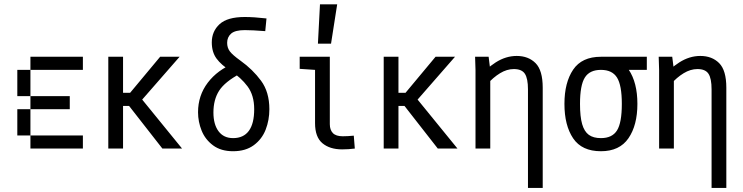

<svg xmlns="http://www.w3.org/2000/svg" viewBox="-20 -708 3540 915"><path d="M312.5 -62.5V0H250V-62.5ZM250 -62.5V0H187.5V-62.5ZM187.5 -62.5V0H125V-62.5ZM125 -125V-62.5H62.5V-125ZM125 -187.5V-125H62.5V-187.5ZM125 -312.5V-250H62.5V-312.5ZM125 -375V-312.5H62.5V-375ZM187.5 -437.5V-375H125V-437.5ZM250 -437.5V-375H187.5V-437.5ZM312.5 -437.5V-375H250V-437.5ZM187.5 -250V-187.5H125V-250ZM250 -250V-187.5H187.5V-250ZM312.5 -250V-187.5H250V-250ZM375 -437.5V-375H312.5V-437.5ZM375 -62.5V0H312.5V-62.5Z M650.4 -203.1H566.4V0H496.1V-437.5H566.4V-265.6H650.4ZM835.9 -437.5 646.5 -220.7V-247.1L847.7 0H753.9L572.3 -232.4L743.2 -437.5Z M1146.5 -564.5Q1100.6 -564.5 1081.5 -547.9Q1062.5 -531.2 1062.5 -503.9Q1062.5 -480.5 1075.2 -463.4Q1087.9 -446.3 1126 -418.9Q1184.6 -377 1224.1 -323.2Q1263.7 -269.5 1263.7 -187.5Q1263.7 -135.7 1246.1 -90.3Q1228.5 -44.9 1189.5 -16.1Q1150.4 12.7 1090.8 12.7Q1033.2 12.7 995.6 -15.1Q958 -43 940.9 -85.4Q923.8 -127.9 923.8 -172.9Q923.8 -252.9 970.2 -314Q1016.6 -375 1096.7 -407.2L1125 -357.4Q1051.8 -318.4 1024.4 -275.9Q997.1 -233.4 997.1 -171.9Q997.1 -115.2 1021.5 -82.5Q1045.9 -49.8 1090.8 -49.8Q1140.6 -49.8 1166 -84.5Q1191.4 -119.1 1191.4 -187.5Q1191.4 -253.9 1159.7 -296.4Q1127.9 -338.9 1079.1 -370.1Q1034.2 -398.4 1011.7 -429.2Q989.3 -460 989.3 -505.9Q989.3 -558.6 1026.4 -592.8Q1063.5 -627 1146.5 -627Q1190.4 -627 1250 -620.1L1244.1 -559.6Q1182.6 -564.5 1146.5 -564.5Z M1551.8 -437.5V-116.2Q1551.8 -88.9 1566.4 -73.7Q1581.1 -58.6 1613.3 -58.6Q1636.7 -58.6 1666 -61.5L1670.9 0Q1640.6 3.9 1610.4 3.9Q1551.8 3.9 1516.6 -25.4Q1481.4 -54.7 1481.4 -121.1V-375L1408.2 -379.9V-437.5ZM1586.9 -687.5 1557.6 -500H1495.1L1504.9 -687.5Z M1962.9 -203.1H1878.9V0H1808.6V-437.5H1878.9V-265.6H1962.9ZM2148.4 -437.5 1959 -220.7V-247.1L2160.2 0H2066.4L1884.8 -232.4L2055.7 -437.5Z M2244.1 -437.5H2308.6L2316.4 -375V0H2246.1V-374ZM2428.7 -378.9Q2395.5 -378.9 2362.8 -358.9Q2330.1 -338.9 2301.8 -306.6L2266.6 -336.9Q2293.9 -379.9 2342.3 -410.6Q2390.6 -441.4 2442.4 -441.4Q2498 -441.4 2532.2 -407.2Q2566.4 -373 2566.4 -290V187.5H2496.1V-282.2Q2496.1 -334 2481.4 -356.4Q2466.8 -378.9 2428.7 -378.9Z M3062.5 -437.5V-375H2923.8L2843.8 -437.5ZM2669.9 -212.9Q2669.9 -314.5 2711.4 -376Q2752.9 -437.5 2843.8 -437.5Q2934.6 -437.5 2976.1 -376Q3017.6 -314.5 3017.6 -212.9Q3017.6 -111.3 2975.1 -49.3Q2932.6 12.7 2843.8 12.7Q2752.9 12.7 2711.4 -48.8Q2669.9 -110.4 2669.9 -212.9ZM2943.4 -212.9Q2943.4 -301.8 2920.4 -338.4Q2897.5 -375 2843.8 -375Q2790 -375 2767.1 -338.4Q2744.1 -301.8 2744.1 -212.9Q2744.1 -151.4 2754.4 -116.2Q2764.6 -81.1 2786.1 -65.4Q2807.6 -49.8 2843.8 -49.8Q2897.5 -49.8 2920.4 -86.4Q2943.4 -123 2943.4 -212.9Z M3119.1 -437.5H3183.6L3191.4 -375V0H3121.1V-374ZM3303.7 -378.9Q3270.5 -378.9 3237.8 -358.9Q3205.1 -338.9 3176.8 -306.6L3141.6 -336.9Q3168.9 -379.9 3217.3 -410.6Q3265.6 -441.4 3317.4 -441.4Q3373 -441.4 3407.2 -407.2Q3441.4 -373 3441.4 -290V187.5H3371.1V-282.2Q3371.1 -334 3356.4 -356.4Q3341.8 -378.9 3303.7 -378.9Z"/></svg>

Font: Sudo Var
Style: Regular
Weight: 400
Monospace: yes
Designer: Jens Kutilek
Foundry: Jens Kutilek
Version: Version 0.065;FEAKit 1.0